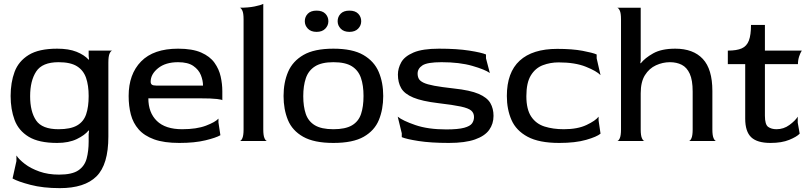

<svg xmlns="http://www.w3.org/2000/svg" viewBox="-20 -730 4181 994"><path d="M290 244Q203 244 138 227Q73 210 45 194L65 104V75Q79 96 109 119Q139 142 184 158Q229 174 286 174Q353 174 385.5 152Q418 130 428.5 91Q439 52 439 2V-35L441 -53L439 -55Q419 -30 377.5 -10Q336 10 276 10Q181 10 128.5 -22Q76 -54 55.5 -109Q35 -164 35 -233Q35 -303 55.5 -358Q76 -413 128.5 -445.5Q181 -478 276 -478Q336 -478 376 -462Q416 -446 439 -421L441 -422L439 -441V-468H561Q554 -467 547.5 -453Q541 -439 541 -406V-23Q541 122 479.5 183Q418 244 290 244ZM283 -61Q345 -61 379 -80.5Q413 -100 426 -138.5Q439 -177 439 -233Q439 -288 425.5 -327Q412 -366 378.5 -387Q345 -408 283 -408Q199 -408 167.5 -360Q136 -312 136 -232Q136 -152 167 -106.5Q198 -61 283 -61Z M908 10Q829 10 778 -8.5Q727 -27 698 -60Q669 -93 657.5 -137Q646 -181 646 -233Q646 -346 710.5 -412Q775 -478 902 -478Q976 -478 1021.5 -458Q1067 -438 1090.5 -405Q1114 -372 1122.5 -333.5Q1131 -295 1131 -258V-211Q1131 -214 1103.5 -217.5Q1076 -221 1011 -221H748Q748 -147 792 -104Q836 -61 923 -61Q998 -61 1046.5 -79.5Q1095 -98 1111 -116V-96L1121 -30Q1099 -17 1043.5 -3.5Q988 10 908 10ZM788 -287H1031Q1031 -313 1020 -341Q1009 -369 981 -388.5Q953 -408 902 -408Q837 -408 798.5 -377Q760 -346 760 -307Q760 -297 766 -292Q772 -287 788 -287Z M1221 0Q1228 0 1234.5 -14Q1241 -28 1241 -60V-630Q1241 -662 1234.5 -675.5Q1228 -689 1221 -690Q1265 -690 1297.5 -696.5Q1330 -703 1343 -710V-60Q1343 -28 1349.5 -14Q1356 0 1363 0Z M1706 10Q1606 10 1549.5 -22Q1493 -54 1470.5 -109Q1448 -164 1448 -233Q1448 -303 1471.5 -358Q1495 -413 1551 -445.5Q1607 -478 1706 -478Q1805 -478 1861 -445.5Q1917 -413 1940.5 -358Q1964 -303 1964 -233Q1964 -164 1941.5 -109Q1919 -54 1863 -22Q1807 10 1706 10ZM1706 -61Q1768 -61 1802 -81Q1836 -101 1849 -139.5Q1862 -178 1862 -233Q1862 -288 1848.5 -327Q1835 -366 1801.5 -387Q1768 -408 1706 -408Q1645 -408 1611 -386.5Q1577 -365 1563.5 -325.5Q1550 -286 1550 -232Q1550 -179 1563 -140.5Q1576 -102 1610 -81.5Q1644 -61 1706 -61ZM1619 -565Q1590 -565 1574 -581.5Q1558 -598 1558 -620Q1558 -643 1573.5 -659Q1589 -675 1619 -675Q1649 -675 1664.5 -659Q1680 -643 1680 -620Q1680 -598 1664 -581.5Q1648 -565 1619 -565ZM1789 -565Q1760 -565 1744 -581.5Q1728 -598 1728 -620Q1728 -643 1743.5 -659Q1759 -675 1789 -675Q1819 -675 1834.5 -659Q1850 -643 1850 -620Q1850 -598 1834 -581.5Q1818 -565 1789 -565Z M2304 10Q2210 10 2146.5 0Q2083 -10 2060 -20V-40L2039 -126Q2065 -105 2130.5 -82.5Q2196 -60 2290 -60Q2352 -60 2383 -68.5Q2414 -77 2424 -91.5Q2434 -106 2434 -124Q2434 -145 2419.5 -157.5Q2405 -170 2365.5 -178.5Q2326 -187 2249 -196Q2165 -206 2119.5 -225Q2074 -244 2057 -273.5Q2040 -303 2040 -344Q2040 -376 2057 -407Q2074 -438 2120.5 -458Q2167 -478 2253 -478Q2346 -478 2409.5 -468Q2473 -458 2496 -448V-428L2516 -352Q2491 -370 2425 -389Q2359 -408 2266 -408Q2192 -408 2167 -391.5Q2142 -375 2142 -349Q2142 -334 2148 -322.5Q2154 -311 2172.5 -302Q2191 -293 2228.5 -286Q2266 -279 2329 -272Q2414 -263 2458 -244Q2502 -225 2518.5 -196.5Q2535 -168 2535 -130Q2535 -89 2512.5 -57.5Q2490 -26 2439 -8Q2388 10 2304 10Z M2875 10Q2771 10 2711.5 -22Q2652 -54 2628 -109Q2604 -164 2604 -233Q2604 -355 2670.5 -416Q2737 -477 2865 -477Q2943 -477 2996 -467Q3049 -457 3069 -448V-428L3089 -341Q3069 -362 3013 -384.5Q2957 -407 2872 -407Q2829 -407 2790.5 -392.5Q2752 -378 2728.5 -340Q2705 -302 2705 -232Q2705 -164 2730 -126.5Q2755 -89 2799 -75Q2843 -61 2899 -61Q2970 -61 3016.5 -83Q3063 -105 3079 -126V-106L3089 -38Q3070 -22 3014.5 -6Q2959 10 2875 10Z M3175 0Q3182 0 3188.5 -14Q3195 -28 3195 -60V-630Q3195 -662 3188.5 -675.5Q3182 -689 3175 -690H3297V-417L3295 -404L3297 -402Q3319 -430 3362 -454Q3405 -478 3476 -478Q3569 -478 3618.5 -425Q3668 -372 3668 -259V-60Q3668 -28 3674.5 -14Q3681 0 3688 0H3546Q3553 0 3559.5 -14Q3566 -28 3566 -60V-256Q3566 -315 3551 -348Q3536 -381 3509.5 -394.5Q3483 -408 3448 -408Q3411 -408 3376 -392Q3341 -376 3319 -341Q3297 -306 3297 -247V-60Q3297 -28 3303.5 -14Q3310 0 3317 0Z M3969 10Q3900 10 3869 -19.5Q3838 -49 3838 -116V-398H3748V-468Q3794 -468 3820 -479.5Q3846 -491 3857 -520Q3868 -549 3868 -601H3940V-468H4131Q4124 -458 4117.5 -438.5Q4111 -419 4111 -398H3940V-131Q3940 -85 3957 -73Q3974 -61 4000 -61Q4037 -61 4067 -83Q4097 -105 4110 -126V-95L4120 -38Q4105 -22 4066 -6Q4027 10 3969 10Z"/></svg>

Font: Red Rose
Style: Regular
Weight: 400
Designer: Jaikishan Patel
Version: Version 2.000; ttfautohint (v1.8.3)